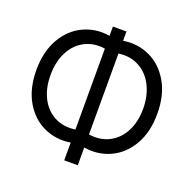

<svg xmlns="http://www.w3.org/2000/svg" viewBox="-127 -845 965 971"><g transform="rotate(20 355.0 -360.0)"><path d="M318.7 -95.7Q243.8 -83.2 177.4 -113.3Q111 -143.5 70.5 -212.9Q30 -282.3 30 -382Q30 -481.7 70.5 -551.5Q111 -621.3 177.4 -651.9Q243.8 -682.5 318.7 -670V-720H391.7V-670Q466.5 -682.5 533 -651.9Q599.5 -621.3 640.1 -551.5Q680.7 -481.7 680.7 -382Q680.7 -282.3 640.1 -212.9Q599.5 -143.5 533 -113.3Q466.5 -83.2 391.7 -95.7V0H318.7ZM318.7 -601.3Q256.3 -610.2 207.8 -584.2Q159.2 -558.3 132.6 -505.4Q106 -452.5 106 -382Q106 -311.7 132.6 -259.5Q159.2 -207.3 207.7 -182.1Q256.2 -156.8 318.7 -165.7ZM391.7 -165.7Q454 -156.8 502.6 -182.1Q551.2 -207.3 577.9 -259.3Q604.7 -311.3 604.7 -380.7Q604.7 -450.3 577.9 -503.7Q551.2 -557 502.5 -583.6Q453.8 -610.2 391.7 -601.3Z"/></g></svg>

Font: Manrope
Style: Regular
Weight: 400
Designer: Mikhail Sharanda
Foundry: Mikhail Sharanda
Version: Version 4.503